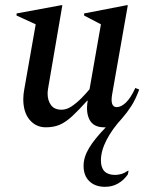

<svg xmlns="http://www.w3.org/2000/svg" viewBox="-20 -482 571 742"><path d="M157 10Q119 10 94.5 -19Q70 -48 70 -99Q70 -108 71 -118Q72 -128 74 -138L118 -388L44 -422V-430L217 -462H221L166 -141Q165 -136 164.5 -130Q164 -124 164 -120Q164 -94 177 -76Q190 -58 218 -58Q237 -58 256 -70.5Q275 -83 293.5 -101.5Q312 -120 326 -137L370 -388L305 -422V-430L470 -462H474L414 -121Q404 -68 431 -68Q448 -68 466.5 -85.5Q485 -103 503 -142L518 -136Q504 -98 488 -73Q472 -48 452 -25Q414 16 392 58.5Q370 101 370 138Q370 194 425 194Q436 194 448.5 190.5Q461 187 474 178H477L474 192Q459 214 436.5 227Q414 240 386 240Q348 240 325.5 218.5Q303 197 303 159Q303 125 324.5 89.5Q346 54 389 10Q386 10 382 10Q342 10 326.5 -18.5Q311 -47 319 -93H317Q284 -56 259 -33Q234 -10 211 0Q188 10 157 10Z"/></svg>

Font: Spectral Medium
Style: Italic
Weight: 500
Italic angle: -10°
Designer: Jean-Baptiste Levee
Foundry: Production Type
Version: Version 2.001